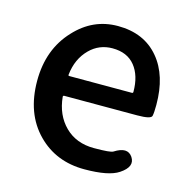

<svg xmlns="http://www.w3.org/2000/svg" viewBox="-90 -652 744 753"><g transform="rotate(15 282.5 -275.5)"><path d="M316 13Q201 13 126 -63Q48 -142 48 -275Q48 -403 126 -486Q198 -564 299 -564Q406 -564 466 -492Q524 -423 524 -304Q524 -273 521 -259Q518 -245 462 -245H166Q161 -245 161 -240Q168 -167 213.5 -122Q259 -77 331 -77Q399 -77 409 -84Q459 -116 482 -82Q505 -47 455 -14Q415 13 316 13ZM161 -330Q160 -325 165 -325H419Q424 -325 424 -330Q424 -396 392.5 -435Q361 -474 301 -474Q247 -474 209 -436Q168 -395 161 -330Z"/></g></svg>

Font: Resource Han Rounded KR Medium
Style: Regular
Weight: 500
Designer: Cyano Hao (round all glyphs); Ryoko NISHIZUKA 西塚涼子 (kana, bopomofo & ideographs); Paul D. Hunt (Latin, Greek & Cyrillic)
Foundry: Cyano Hao
Version: 0.990